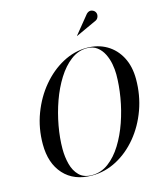

<svg xmlns="http://www.w3.org/2000/svg" viewBox="-140 -1075 995 1185"><g transform="rotate(-15 357.5 -482.5)"><path d="M569 -908.5 433 -846 432 -847 526.5 -963Q542.5 -978.5 559 -974.2Q575.5 -970 582.5 -957.5Q589.5 -945 585.2 -930.2Q581 -915.5 569 -908.5ZM300 10Q185 10 120 -61.5Q55 -133 55 -255Q55 -357.5 89.5 -448.8Q124 -540 182.8 -610Q241.5 -680 315.8 -720Q390 -760 470 -760Q541.5 -760 596.8 -727.8Q652 -695.5 683.5 -636Q715 -576.5 715 -495Q715 -392.5 682 -301.2Q649 -210 591.2 -140Q533.5 -70 458.5 -30Q383.5 10 300 10ZM470 -757.5Q415 -757.5 367.8 -721.8Q320.5 -686 283 -626.2Q245.5 -566.5 219.2 -493Q193 -419.5 179 -342Q165 -264.5 165 -195Q165 -144 177 -97.8Q189 -51.5 218.5 -22Q248 7.5 300 7.5Q358 7.5 406 -28.2Q454 -64 491 -123.8Q528 -183.5 553.5 -257Q579 -330.5 592 -408Q605 -485.5 605 -555Q605 -585.5 598.5 -620.8Q592 -656 576.5 -687Q561 -718 535 -737.8Q509 -757.5 470 -757.5Z"/></g></svg>

Font: Bodoni* 72pt
Style: Italic
Weight: 400
Italic angle: -13°
Version: Version 2.3